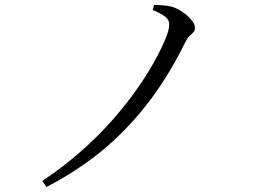

<svg xmlns="http://www.w3.org/2000/svg" viewBox="-20 -728 1040 768"><path d="M657 -630C657 -654 638 -668 591 -688L596 -708C619 -708 641 -707 664 -702C692 -695 725 -673 745 -649C755 -637 760 -626 760 -617C760 -602 750 -595 738 -584C732 -578 726 -569 720 -557C643 -400 543 -259 407 -141C338 -82 258 -28 166 20L149 -4C280 -91 386 -192 468 -293C550 -393 607 -491 640 -568C652 -595 657 -617 657 -630Z"/></svg>

Font: CJK Symbols
Style: Regular
Weight: 400
Designer: Ryoko NISHIZUKA 西塚涼子 (kana & ideographs); Frank Grießhammer (serif-style Latin); Paul D. Hunt (sans serif–style Latin); 
Foundry: Unicode
Version: Version 2.000;hotconv 1.1.0;makeotfexe 2.6.0